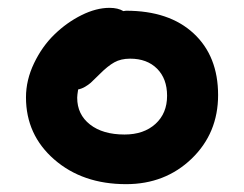

<svg xmlns="http://www.w3.org/2000/svg" viewBox="-20 -515 620 487"><path d="M299.8 -47.9Q189.5 -47.9 117.7 -110.4Q45.9 -172.9 45.9 -268.1Q45.9 -312 66.4 -354.7Q86.9 -397.5 118.2 -427.7Q149.4 -458 186.8 -476.6Q224.1 -495.1 257.8 -495.1Q279.3 -495.1 293 -486.8Q293.9 -486.8 296.1 -487.3Q298.3 -487.8 299.8 -487.8Q409.2 -487.8 471.2 -430.2Q533.2 -372.6 533.2 -273.9Q533.2 -177.2 466.1 -112.5Q398.9 -47.9 299.8 -47.9ZM175.8 -267.1Q175.8 -224.6 208.3 -199.2Q240.7 -173.8 295.9 -173.8Q344.7 -173.8 374.3 -200.7Q403.8 -227.5 403.8 -272Q403.8 -315.4 378.4 -340.8Q353 -366.2 310.1 -366.2Q286.6 -366.2 270 -356.9Q253.4 -347.7 232.9 -327.1Q231 -325.2 228 -322.3Q215.8 -310.1 210 -304.9Q204.1 -299.8 195.8 -294.9Q187.5 -290 178.2 -288.1Q175.8 -273.4 175.8 -267.1Z"/></svg>

Font: Shantell Sans Irregular Bouncy
Style: Regular
Weight: 600
Designer: Stephen Nixon, Anya Danilova, Shantell Martin
Foundry: Arrow Type
Version: Version 1.006;[9816181b4]